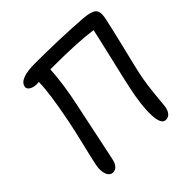

<svg xmlns="http://www.w3.org/2000/svg" viewBox="-184 -907 1040 1040"><g transform="rotate(-45 336.5 -387.0)"><path d="M109.9 -28.8Q85.4 -28.8 74.7 -56.4Q64 -84 73.2 -127.9Q79.6 -159.7 101.8 -251.7Q124 -343.8 134.8 -398.9Q170.9 -582 170.9 -660.2Q165 -659.2 153.8 -659.2Q129.9 -659.2 112.8 -669.9Q95.7 -680.7 99.1 -696.8Q108.9 -746.1 227.1 -746.1Q412.6 -746.1 585 -733.9Q641.6 -729.5 659.9 -712.6Q678.2 -695.8 669.9 -652.8Q657.7 -592.3 627 -466.6Q596.2 -340.8 588.9 -306.2Q575.2 -239.3 568.1 -161.6Q561 -84 560.1 -80.1Q549.8 -27.8 512.2 -27.8Q478.5 -27.8 475.3 -101.3Q472.2 -174.8 498 -293.9Q505.4 -330.1 536.1 -460.4Q566.9 -590.8 579.1 -648.9Q477.5 -664.1 283.2 -664.1H263.2Q257.8 -558.6 229 -424.8Q217.8 -369.1 189 -234.1Q160.2 -99.1 157.2 -83Q151.4 -55.7 138.9 -42.2Q126.5 -28.8 109.9 -28.8Z"/></g></svg>

Font: Shantell Sans Bouncy
Style: Italic
Weight: 400
Italic angle: -11.31°
Designer: Stephen Nixon, Anya Danilova, Shantell Martin
Foundry: Arrow Type
Version: Version 1.006;[9816181b4]